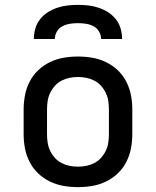

<svg xmlns="http://www.w3.org/2000/svg" viewBox="-20 -760 640 788"><path d="M300 8Q270 8 241 3Q212 -2 185 -15Q158 -28 136.5 -48.5Q115 -69 101.5 -95.5Q88 -122 82.5 -151Q77 -180 77 -210V-310Q77 -340 82.5 -369Q88 -398 101.5 -424.5Q115 -451 136.5 -471.5Q158 -492 185 -505Q212 -518 241 -523Q270 -528 300 -528Q330 -528 359 -523Q388 -518 415 -505Q442 -492 463.5 -471.5Q485 -451 498.5 -424.5Q512 -398 517.5 -369Q523 -340 523 -310V-210Q523 -180 517.5 -151Q512 -122 498.5 -95.5Q485 -69 463.5 -48.5Q442 -28 415 -15Q388 -2 359 3Q330 8 300 8ZM300 -76Q318 -76 335 -79.5Q352 -83 367.5 -91Q383 -99 395 -112.5Q407 -126 414.5 -142Q422 -158 424.5 -175Q427 -192 427 -210V-310Q427 -328 424.5 -345Q422 -362 414.5 -378Q407 -394 395 -407.5Q383 -421 367.5 -429Q352 -437 335 -440.5Q318 -444 300 -444Q282 -444 265 -440.5Q248 -437 232.5 -429Q217 -421 205 -407.5Q193 -394 185.5 -378Q178 -362 175.5 -345Q173 -328 173 -310V-210Q173 -192 175.5 -175Q178 -158 185.5 -142Q193 -126 205 -112.5Q217 -99 232.5 -91Q248 -83 265 -79.5Q282 -76 300 -76ZM119 -600Q119 -622 125 -643Q131 -664 144.5 -681Q158 -698 176 -709.5Q194 -721 214.5 -728Q235 -735 256.5 -737.5Q278 -740 300 -740Q322 -740 343.5 -737.5Q365 -735 385.5 -728Q406 -721 424 -709.5Q442 -698 455.5 -681Q469 -664 475 -643Q481 -622 481 -600H395Q395 -616 386.5 -630.5Q378 -645 363.5 -652.5Q349 -660 332.5 -662.5Q316 -665 300 -665Q284 -665 267.5 -662.5Q251 -660 236.5 -652.5Q222 -645 213.5 -630.5Q205 -616 205 -600Z"/></svg>

Font: Iosevka Medium Extended
Style: Regular
Weight: 500
Width: 7
Monospace: yes
Designer: Belleve Invis
Foundry: Belleve Invis
Version: Version 32.5.0; ttfautohint (v1.8.4)